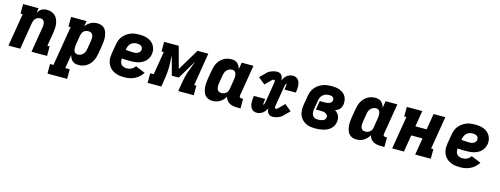

<svg xmlns="http://www.w3.org/2000/svg" viewBox="-18 -1326 6037 2320"><g transform="rotate(15 3000.0 -166.5)"><path d="M26 0 94 -410H67V-530H261L252 -474Q262 -489 274 -501.5Q286 -514 301 -523Q316 -532 332.5 -535Q349 -538 365 -538Q394 -538 420.5 -529Q447 -520 466.5 -502Q486 -484 497 -459.5Q508 -435 512.5 -408Q517 -381 515.5 -352Q514 -323 510 -295L481 -120H509V0H314L366 -314Q368 -326 369 -337.5Q370 -349 369 -360.5Q368 -372 365 -382.5Q362 -393 355 -401.5Q348 -410 337.5 -414Q327 -418 315 -418Q300 -418 285 -413Q270 -408 258 -397Q246 -386 239.5 -371.5Q233 -357 230 -342L173 0Z M569 205V85H612L694 -410H667V-530H861L850 -461Q862 -479 879 -494Q896 -509 915 -519Q934 -529 955 -533.5Q976 -538 997 -538Q1024 -538 1049 -528.5Q1074 -519 1090 -499.5Q1106 -480 1113.5 -455Q1121 -430 1124 -403.5Q1127 -377 1124.5 -349.5Q1122 -322 1118 -295L1100 -185Q1096 -161 1088.5 -137Q1081 -113 1068.5 -90.5Q1056 -68 1038 -49Q1020 -30 998 -17Q976 -4 951.5 2Q927 8 903 8Q881 8 861 2.5Q841 -3 826 -16.5Q811 -30 802 -48Q793 -66 788 -86L759 85H815V205ZM861 -112Q878 -112 895.5 -119Q913 -126 926 -139.5Q939 -153 946 -170Q953 -187 956 -204L974 -314Q976 -326 977 -338.5Q978 -351 976.5 -362.5Q975 -374 970.5 -384.5Q966 -395 958.5 -403Q951 -411 939.5 -414.5Q928 -418 916 -418Q901 -418 885.5 -413Q870 -408 858 -397.5Q846 -387 839.5 -372Q833 -357 830 -342L812 -232Q810 -219 808.5 -206Q807 -193 807.5 -180.5Q808 -168 810.5 -155.5Q813 -143 819 -133Q825 -123 836.5 -117.5Q848 -112 861 -112Z M1477 8Q1451 8 1426.5 5.5Q1402 3 1379 -4.5Q1356 -12 1335.5 -24Q1315 -36 1299 -53Q1283 -70 1272 -91Q1261 -112 1256 -136Q1251 -160 1252 -185Q1253 -210 1257 -235L1276 -345Q1280 -373 1290 -400Q1300 -427 1318 -450.5Q1336 -474 1360 -491.5Q1384 -509 1411 -520Q1438 -531 1466 -534.5Q1494 -538 1521 -538Q1549 -538 1577 -534Q1605 -530 1630 -520Q1655 -510 1675.5 -493Q1696 -476 1709 -453Q1722 -430 1727 -402.5Q1732 -375 1727 -346Q1723 -322 1711 -299Q1699 -276 1680.5 -258Q1662 -240 1639 -228Q1616 -216 1591.5 -210Q1567 -204 1543 -202Q1519 -200 1495 -200Q1469 -200 1442.5 -200.5Q1416 -201 1390 -204Q1388 -184 1391.5 -164.5Q1395 -145 1407 -131Q1419 -117 1438 -110.5Q1457 -104 1477 -104Q1491 -104 1505.5 -107Q1520 -110 1534 -117Q1548 -124 1559.5 -134.5Q1571 -145 1579 -158L1701 -108Q1683 -80 1657.5 -56.5Q1632 -33 1602 -18.5Q1572 -4 1540 2Q1508 8 1477 8ZM1508 -310Q1521 -310 1534.5 -312.5Q1548 -315 1560.5 -321.5Q1573 -328 1582 -339.5Q1591 -351 1593 -364Q1595 -379 1589.5 -392Q1584 -405 1573.5 -412.5Q1563 -420 1549 -423Q1535 -426 1521 -426Q1501 -426 1481 -420Q1461 -414 1445.5 -399.5Q1430 -385 1421.5 -366Q1413 -347 1410 -327L1408 -316Q1421 -314 1433.5 -313.5Q1446 -313 1458.5 -312.5Q1471 -312 1483.5 -311Q1496 -310 1508 -310Z M1767 0V-120H1811L1859 -410H1831V-530H2014L2087 -259L2249 -530H2384L2317 -120H2344V0H2150L2167 -106Q2173 -143 2181.5 -179.5Q2190 -216 2202.5 -252.5Q2215 -289 2229.5 -325Q2244 -361 2256 -397L2114 -159H2027L1963 -396Q1963 -381 1963.5 -366Q1964 -351 1965 -336L1967 -300Q1969 -252 1966 -203Q1963 -154 1955 -106L1938 0Z M2578 8Q2551 8 2526.5 -1.5Q2502 -11 2486 -30.5Q2470 -50 2462 -75Q2454 -100 2451.5 -126.5Q2449 -153 2451 -180.5Q2453 -208 2457 -235L2476 -345Q2480 -369 2487 -393Q2494 -417 2506.5 -439.5Q2519 -462 2537 -481Q2555 -500 2577 -513Q2599 -526 2623.5 -532Q2648 -538 2673 -538Q2694 -538 2714 -532.5Q2734 -527 2749 -513.5Q2764 -500 2773.5 -482Q2783 -464 2788 -444L2802 -530H2949L2885 -144Q2884 -137 2884.5 -131Q2885 -125 2889 -120.5Q2893 -116 2899 -114Q2905 -112 2911 -112H2931V8H2891Q2865 8 2840 4Q2815 0 2793.5 -12Q2772 -24 2757 -43.5Q2742 -63 2737 -87Q2725 -66 2708 -47.5Q2691 -29 2669.5 -16Q2648 -3 2625 2.5Q2602 8 2578 8ZM2659 -112Q2674 -112 2689.5 -117Q2705 -122 2717 -132.5Q2729 -143 2736 -158Q2743 -173 2745 -188L2763 -298Q2765 -311 2766.5 -324Q2768 -337 2767.5 -349.5Q2767 -362 2764.5 -374.5Q2762 -387 2756 -397Q2750 -407 2739 -412.5Q2728 -418 2715 -418Q2697 -418 2679.5 -411Q2662 -404 2649 -390.5Q2636 -377 2629 -360Q2622 -343 2619 -326L2601 -216Q2599 -204 2598.5 -191.5Q2598 -179 2599.5 -167.5Q2601 -156 2605 -145.5Q2609 -135 2616.5 -127Q2624 -119 2635.5 -115.5Q2647 -112 2659 -112Z M3133 8Q3113 8 3095.5 0.5Q3078 -7 3067 -21Q3056 -35 3050 -53Q3044 -71 3042.5 -90Q3041 -109 3042 -128.5Q3043 -148 3046 -168Q3047 -170 3047 -172.5Q3047 -175 3048 -177Q3048 -178 3048 -178.5Q3048 -179 3048 -180H3190Q3190 -179 3190 -178.5Q3190 -178 3190 -177Q3189 -176 3189 -174.5Q3189 -173 3189 -171Q3188 -168 3187.5 -164.5Q3187 -161 3186.5 -158Q3186 -155 3185.5 -151.5Q3185 -148 3184.5 -144.5Q3184 -141 3184 -138Q3184 -135 3183.5 -131.5Q3183 -128 3183 -125Q3183 -122 3183 -118.5Q3183 -115 3183.5 -111Q3184 -107 3187 -107Q3190 -107 3191.5 -111Q3193 -115 3194.5 -118Q3196 -121 3197 -124Q3198 -127 3199 -130.5Q3200 -134 3200.5 -137Q3201 -140 3201.5 -143.5Q3202 -147 3203 -150Q3204 -153 3204.5 -156Q3205 -159 3205.5 -162.5Q3206 -166 3207 -169L3246 -409Q3247 -413 3246.5 -417.5Q3246 -422 3243.5 -425Q3241 -428 3237 -429.5Q3233 -431 3229 -431Q3224 -431 3219 -428.5Q3214 -426 3210 -422L3134 -346L3050 -415L3126 -491Q3138 -503 3153 -510.5Q3168 -518 3183.5 -524Q3199 -530 3215 -532.5Q3231 -535 3246 -535Q3263 -535 3278.5 -528.5Q3294 -522 3303 -509Q3312 -496 3316 -480Q3320 -464 3320 -447Q3329 -466 3340.5 -483Q3352 -500 3368.5 -512.5Q3385 -525 3404 -531.5Q3423 -538 3443 -538Q3462 -538 3479.5 -530.5Q3497 -523 3508.5 -509Q3520 -495 3525.5 -477Q3531 -459 3533 -440Q3535 -421 3533.5 -401.5Q3532 -382 3529 -362Q3529 -360 3528.5 -357.5Q3528 -355 3527 -353Q3527 -352 3527 -351.5Q3527 -351 3527 -350H3385Q3385 -351 3385.5 -351.5Q3386 -352 3386 -353Q3386 -354 3386 -355.5Q3386 -357 3387 -359Q3387 -362 3387.5 -365.5Q3388 -369 3388.5 -372Q3389 -375 3389.5 -378.5Q3390 -382 3390.5 -385.5Q3391 -389 3391 -392Q3391 -395 3391.5 -398.5Q3392 -402 3392 -405Q3392 -408 3392 -411.5Q3392 -415 3392 -419Q3392 -423 3388 -423Q3385 -423 3383.5 -419Q3382 -415 3380.5 -412Q3379 -409 3378 -406Q3377 -403 3376.5 -399.5Q3376 -396 3375 -393Q3374 -390 3373.5 -386.5Q3373 -383 3372 -380Q3371 -377 3370.5 -374Q3370 -371 3369.5 -367.5Q3369 -364 3369 -361L3329 -121Q3328 -117 3328.5 -112.5Q3329 -108 3331.5 -105Q3334 -102 3338 -100.5Q3342 -99 3346 -99Q3351 -99 3356 -101.5Q3361 -104 3365 -108L3441 -184L3525 -115L3449 -39Q3437 -27 3422 -19.5Q3407 -12 3391.5 -6Q3376 0 3360.5 2.5Q3345 5 3329 5Q3312 5 3297 -1.5Q3282 -8 3272.5 -21Q3263 -34 3259 -50Q3255 -66 3255 -83Q3247 -64 3235 -47Q3223 -30 3206.5 -17.5Q3190 -5 3171 1.5Q3152 8 3133 8Z M3867 8Q3834 8 3802 3Q3770 -2 3742.5 -16.5Q3715 -31 3694.5 -54.5Q3674 -78 3663.5 -107.5Q3653 -137 3652.5 -169.5Q3652 -202 3657 -235L3676 -345Q3680 -373 3690.5 -400.5Q3701 -428 3719.5 -451.5Q3738 -475 3763 -492.5Q3788 -510 3815.5 -520.5Q3843 -531 3871 -534.5Q3899 -538 3927 -538Q3953 -538 3979.5 -534.5Q4006 -531 4029.5 -521.5Q4053 -512 4073 -496.5Q4093 -481 4105 -459Q4117 -437 4121 -411Q4125 -385 4121 -358Q4118 -343 4112 -328Q4106 -313 4095 -301Q4084 -289 4069.5 -281Q4055 -273 4040 -267Q4057 -257 4070 -243Q4083 -229 4091 -211.5Q4099 -194 4100.5 -174Q4102 -154 4099 -133Q4095 -110 4083.5 -87Q4072 -64 4052.5 -47Q4033 -30 4010 -19.5Q3987 -9 3963 -3Q3939 3 3915 5.5Q3891 8 3867 8ZM3870 -104Q3880 -104 3889 -105Q3898 -106 3907.5 -107.5Q3917 -109 3926.5 -112.5Q3936 -116 3944 -121.5Q3952 -127 3957.5 -135.5Q3963 -144 3965 -153Q3968 -168 3960 -182Q3952 -196 3939 -203Q3926 -210 3910.5 -212.5Q3895 -215 3879 -215H3814L3833 -326H3898Q3907 -326 3915.5 -327Q3924 -328 3933 -329.5Q3942 -331 3950.5 -334.5Q3959 -338 3967 -343.5Q3975 -349 3979.5 -357Q3984 -365 3986 -374Q3988 -386 3983.5 -397Q3979 -408 3970 -414.5Q3961 -421 3949.5 -423.5Q3938 -426 3926 -426Q3906 -426 3885.5 -420Q3865 -414 3848.5 -400Q3832 -386 3822.5 -366.5Q3813 -347 3810 -327L3792 -217Q3789 -203 3788.5 -188.5Q3788 -174 3791 -161Q3794 -148 3800.5 -136.5Q3807 -125 3818 -117Q3829 -109 3842.5 -106.5Q3856 -104 3870 -104Z M4378 8Q4351 8 4326.5 -1.5Q4302 -11 4286 -30.5Q4270 -50 4262 -75Q4254 -100 4251.5 -126.5Q4249 -153 4251 -180.5Q4253 -208 4257 -235L4276 -345Q4280 -369 4287 -393Q4294 -417 4306.5 -439.5Q4319 -462 4337 -481Q4355 -500 4377 -513Q4399 -526 4423.5 -532Q4448 -538 4473 -538Q4494 -538 4514 -532.5Q4534 -527 4549 -513.5Q4564 -500 4573.5 -482Q4583 -464 4588 -444L4602 -530H4749L4685 -144Q4684 -137 4684.5 -131Q4685 -125 4689 -120.5Q4693 -116 4699 -114Q4705 -112 4711 -112H4731V8H4691Q4665 8 4640 4Q4615 0 4593.5 -12Q4572 -24 4557 -43.5Q4542 -63 4537 -87Q4525 -66 4508 -47.5Q4491 -29 4469.5 -16Q4448 -3 4425 2.5Q4402 8 4378 8ZM4459 -112Q4474 -112 4489.5 -117Q4505 -122 4517 -132.5Q4529 -143 4536 -158Q4543 -173 4545 -188L4563 -298Q4565 -311 4566.5 -324Q4568 -337 4567.5 -349.5Q4567 -362 4564.5 -374.5Q4562 -387 4556 -397Q4550 -407 4539 -412.5Q4528 -418 4515 -418Q4497 -418 4479.5 -411Q4462 -404 4449 -390.5Q4436 -377 4429 -360Q4422 -343 4419 -326L4401 -216Q4399 -204 4398.5 -191.5Q4398 -179 4399.5 -167.5Q4401 -156 4405 -145.5Q4409 -135 4416.5 -127Q4424 -119 4435.5 -115.5Q4447 -112 4459 -112Z M4826 0 4894 -410H4867V-530H5061L5028 -330H5169L5202 -530H5349L5281 -120H5309V0H5114L5149 -211H5008L4973 0Z M5677 8Q5651 8 5626.5 5.5Q5602 3 5579 -4.5Q5556 -12 5535.5 -24Q5515 -36 5499 -53Q5483 -70 5472 -91Q5461 -112 5456 -136Q5451 -160 5452 -185Q5453 -210 5457 -235L5476 -345Q5480 -373 5490 -400Q5500 -427 5518 -450.5Q5536 -474 5560 -491.5Q5584 -509 5611 -520Q5638 -531 5666 -534.5Q5694 -538 5721 -538Q5749 -538 5777 -534Q5805 -530 5830 -520Q5855 -510 5875.5 -493Q5896 -476 5909 -453Q5922 -430 5927 -402.5Q5932 -375 5927 -346Q5923 -322 5911 -299Q5899 -276 5880.5 -258Q5862 -240 5839 -228Q5816 -216 5791.5 -210Q5767 -204 5743 -202Q5719 -200 5695 -200Q5669 -200 5642.5 -200.5Q5616 -201 5590 -204Q5588 -184 5591.5 -164.5Q5595 -145 5607 -131Q5619 -117 5638 -110.5Q5657 -104 5677 -104Q5691 -104 5705.5 -107Q5720 -110 5734 -117Q5748 -124 5759.5 -134.5Q5771 -145 5779 -158L5901 -108Q5883 -80 5857.5 -56.5Q5832 -33 5802 -18.5Q5772 -4 5740 2Q5708 8 5677 8ZM5708 -310Q5721 -310 5734.5 -312.5Q5748 -315 5760.5 -321.5Q5773 -328 5782 -339.5Q5791 -351 5793 -364Q5795 -379 5789.5 -392Q5784 -405 5773.5 -412.5Q5763 -420 5749 -423Q5735 -426 5721 -426Q5701 -426 5681 -420Q5661 -414 5645.5 -399.5Q5630 -385 5621.5 -366Q5613 -347 5610 -327L5608 -316Q5621 -314 5633.5 -313.5Q5646 -313 5658.5 -312.5Q5671 -312 5683.5 -311Q5696 -310 5708 -310Z"/></g></svg>

Font: Iosevka Slab Heavy Extended
Style: Italic
Weight: 900
Width: 7
Italic angle: -9°
Monospace: yes
Designer: Belleve Invis
Foundry: Belleve Invis
Version: Version 11.1.0; ttfautohint (v1.8.3)